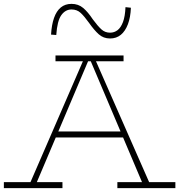

<svg xmlns="http://www.w3.org/2000/svg" viewBox="-27 -973 927 993"><path d="M125 -18 409 -673H462L750 -18H713L440 -662H431L158 -18ZM-7 0V-31H296V0ZM237 -262 260 -293H612L634 -262ZM580 0V-31H880V0ZM260 -656V-686H612V-656ZM542 -774Q508 -774 484 -795.5Q460 -817 434 -854Q409 -889 390 -906.5Q371 -924 343 -924Q311 -924 290 -894.5Q269 -865 264 -792L237 -794Q240 -845 252.5 -880.5Q265 -916 287.5 -934.5Q310 -953 343 -953Q378 -953 403 -932Q428 -911 453 -873Q478 -839 497 -821.5Q516 -804 542 -804Q564 -804 581 -817Q598 -830 609 -859Q620 -888 622 -936L650 -933Q648 -883 634.5 -847.5Q621 -812 598 -793Q575 -774 542 -774Z"/></svg>

Font: BioRhyme ExtraLight
Style: Regular
Weight: 250
Designer: Aoife Mooney
Foundry: Aoife Mooney Type
Version: Version 1.600;gftools[0.9.33]